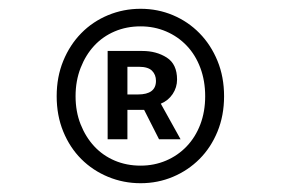

<svg xmlns="http://www.w3.org/2000/svg" viewBox="-20 -734 640 437"><path d="M300 -317Q261 -317 226 -331.5Q191 -346 165 -372Q139 -398 124 -434.5Q109 -471 109 -515Q109 -559 124 -595.5Q139 -632 165 -658.5Q191 -685 226 -699.5Q261 -714 300 -714Q339 -714 373.5 -699.5Q408 -685 434 -658.5Q460 -632 475 -595.5Q490 -559 490 -515Q490 -471 475 -434.5Q460 -398 434 -372Q408 -346 373.5 -331.5Q339 -317 300 -317ZM300 -357Q331 -357 358 -368.5Q385 -380 405 -401Q425 -422 436 -451Q447 -480 447 -515Q447 -550 436 -579.5Q425 -609 405 -630Q385 -651 358 -662.5Q331 -674 300 -674Q268 -674 241 -662.5Q214 -651 194.5 -630Q175 -609 163.5 -579.5Q152 -550 152 -515Q152 -480 163.5 -451Q175 -422 194.5 -401Q214 -380 241 -368.5Q268 -357 300 -357ZM225 -417V-618H304Q336 -618 359.5 -603Q383 -588 383 -553Q383 -535 373 -520Q363 -505 346 -498L391 -417H342L308 -484H270V-417ZM270 -519H294Q335 -519 335 -550Q335 -564 326 -573Q317 -582 296 -582H270Z"/></svg>

Font: SauceCodePro Nerd Font Mono
Style: Regular
Weight: 500
Monospace: yes
Designer: Paul D. Hunt, Teo Tuominen
Foundry: Adobe Systems Incorporated
Version: Version 2.030;PS 1.000;hotconv 16.6.51;makeotf.lib2.5.65220;